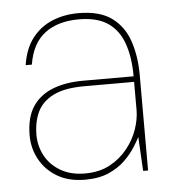

<svg xmlns="http://www.w3.org/2000/svg" viewBox="-44 -565 558 618"><g transform="rotate(-5 235.0 -256.0)"><path d="M207 12Q154 12 117 -10Q80 -32 60.5 -68Q41 -104 41 -145Q41 -203 64 -238Q87 -273 129 -289.5Q171 -306 227 -306H391Q391 -367 375.5 -411.5Q360 -456 325.5 -480Q291 -504 231 -504Q163 -504 121 -472Q79 -440 68 -372H48Q56 -425 82 -458.5Q108 -492 146.5 -508Q185 -524 231 -524Q300 -524 339 -495.5Q378 -467 394.5 -418Q411 -369 411 -309V0H395L389 -110Q383 -98 370 -77.5Q357 -57 336 -36.5Q315 -16 283.5 -2Q252 12 207 12ZM208 -8Q255 -8 289 -26.5Q323 -45 346 -74Q369 -103 380 -135.5Q391 -168 391 -197V-288H230Q166 -288 129.5 -269.5Q93 -251 78 -219Q63 -187 63 -145Q63 -109 80 -77.5Q97 -46 130 -27Q163 -8 208 -8Z"/></g></svg>

Font: DM Sans 12pt Thin
Style: Regular
Weight: 250
Version: Version 4.004;gftools[0.9.30]